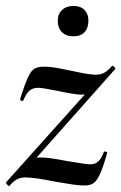

<svg xmlns="http://www.w3.org/2000/svg" viewBox="-30 -618 408 645"><path d="M0 7Q-2 7 -6.5 1.5Q-11 -4 -10 -5L308 -360L302 -349Q289 -320 277 -310Q265 -300 244 -300Q223 -300 162 -313Q112 -323 98 -323Q80 -323 69 -313.5Q58 -304 49 -282Q48 -279 44 -279Q41 -279 39 -281Q37 -283 38 -287Q54 -337 64 -358.5Q74 -380 85.5 -387Q97 -394 118 -394Q139 -394 168.5 -388.5Q198 -383 206 -381Q212 -380 240 -374Q268 -368 291 -367Q307 -367 319 -373Q331 -379 346 -396L348 -397Q351 -397 355 -392Q359 -387 357 -386L40 -29L38 -40Q51 -67 66.5 -78Q82 -89 104 -89Q128 -89 162 -83Q196 -77 201 -76Q259 -66 274 -66Q290 -66 300.5 -76Q311 -86 319 -108Q319 -109 322 -109Q325 -109 328 -107.5Q331 -106 330 -104Q316 -55 305.5 -32.5Q295 -10 284 -2.5Q273 5 254 5Q230 5 196.5 -1Q163 -7 154 -8Q92 -21 56 -22Q40 -22 28 -16Q16 -10 1 7ZM164 -549Q164 -571 178.5 -584.5Q193 -598 217 -598Q241 -598 254 -584.5Q267 -571 267 -549Q267 -524 254 -510Q241 -496 217 -496Q192 -496 178 -510Q164 -524 164 -549Z"/></svg>

Font: Cormorant Infant SemiBold
Style: Italic
Weight: 600
Italic angle: -10°
Designer: Christian Thalmann (Catharsis Fonts)
Foundry: Catharsis Fonts
Version: Version 4.000